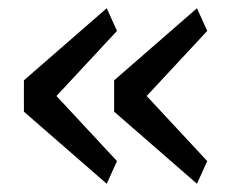

<svg xmlns="http://www.w3.org/2000/svg" viewBox="-20 -531 577 466"><path d="M264 -140 239 -85 38 -260V-336L239 -511L264 -456L117 -298ZM483 -140 458 -85 257 -260V-336L458 -511L483 -456L336 -298Z"/></svg>

Font: IBM Plex Sans JP
Style: Regular
Weight: 400
Designer: Mike Abbink; Paul van der Laan; Pieter van Rosmalen; Wujin Sim; Yejin Wi; Jinhee Kim; Boomi Park; Yona Kim; Kichan Ma
Foundry: Sandoll Inc.
Version: Version 1.000